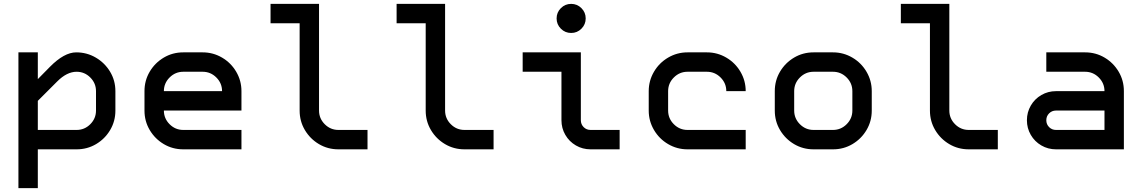

<svg xmlns="http://www.w3.org/2000/svg" viewBox="-20 -770 5890 990"><path d="M373 -500Q428 -500 474 -473Q520 -446 547.5 -400.5Q575 -355 575 -300V-200Q575 -145 548 -99.5Q521 -54 475.5 -27Q430 0 375 0H175V200H75V-500H175V-362L237 -425Q311 -500 373 -500ZM375 -100Q416 -100 445.5 -129.5Q475 -159 475 -200V-300Q475 -341 445.5 -370.5Q416 -400 375 -400Q325 -400 275 -350L175 -250V-100Z M725 -200V-300Q725 -355 752 -400.5Q779 -446 824.5 -473Q870 -500 925 -500H1025Q1079 -500 1125 -473Q1171 -446 1198 -400Q1225 -354 1225 -300V-200H825Q825 -159 854.5 -129.5Q884 -100 925 -100H1225V0H925Q870 0 824.5 -27Q779 -54 752 -99.5Q725 -145 725 -200ZM1125 -300Q1125 -341 1095.5 -370.5Q1066 -400 1025 -400H925Q884 -400 854.5 -370.5Q825 -341 825 -300Z M1525 -200V-650H1375V-750H1625V-200Q1625 -159 1654.5 -129.5Q1684 -100 1725 -100H1875V0H1725Q1670 0 1624.5 -27Q1579 -54 1552 -99.5Q1525 -145 1525 -200Z M2175 -200V-650H2025V-750H2275V-200Q2275 -159 2304.5 -129.5Q2334 -100 2375 -100H2525V0H2375Q2320 0 2274.5 -27Q2229 -54 2202 -99.5Q2175 -145 2175 -200Z M2875 -400H2675V-500H2975V-150Q2975 -129 2989.5 -114.5Q3004 -100 3025 -100H3175V0H3025Q2984 0 2949.5 -20Q2915 -40 2895 -74.5Q2875 -109 2875 -150ZM2850 -675Q2850 -706 2872 -728Q2894 -750 2925 -750Q2956 -750 2978 -728Q3000 -706 3000 -675Q3000 -644 2978 -622Q2956 -600 2925 -600Q2894 -600 2872 -622Q2850 -644 2850 -675Z M3325 -200V-300Q3325 -354 3352 -400Q3379 -446 3425 -473Q3471 -500 3525 -500H3625Q3679 -500 3725 -473Q3771 -446 3798 -400Q3825 -354 3825 -300H3725Q3725 -341 3695.5 -370.5Q3666 -400 3625 -400H3525Q3484 -400 3454.5 -370.5Q3425 -341 3425 -300V-200Q3425 -159 3454.5 -129.5Q3484 -100 3525 -100H3825V0H3525Q3471 0 3425 -27Q3379 -54 3352 -100Q3325 -146 3325 -200Z M4275 0H4175Q4120 0 4074.5 -27Q4029 -54 4002 -99.5Q3975 -145 3975 -200V-300Q3975 -355 4002 -400.5Q4029 -446 4074.5 -473Q4120 -500 4175 -500H4275Q4329 -500 4375 -473Q4421 -446 4448 -400Q4475 -354 4475 -300V-200Q4475 -145 4448 -99.5Q4421 -54 4375.5 -27Q4330 0 4275 0ZM4175 -100H4275Q4316 -100 4345.5 -129.5Q4375 -159 4375 -200V-300Q4375 -341 4345.5 -370.5Q4316 -400 4275 -400H4175Q4134 -400 4104.5 -370.5Q4075 -341 4075 -300V-200Q4075 -159 4104.5 -129.5Q4134 -100 4175 -100Z M4775 -200V-650H4625V-750H4875V-200Q4875 -159 4904.5 -129.5Q4934 -100 4975 -100H5125V0H4975Q4920 0 4874.5 -27Q4829 -54 4802 -99.5Q4775 -145 4775 -200Z M5775 -300V0H5425Q5384 0 5349.5 -20Q5315 -40 5295 -74.5Q5275 -109 5275 -150Q5275 -191 5295 -225.5Q5315 -260 5349.5 -280Q5384 -300 5425 -300H5675Q5675 -341 5645.5 -370.5Q5616 -400 5575 -400H5375V-500H5575Q5630 -500 5675.5 -473Q5721 -446 5748 -400.5Q5775 -355 5775 -300ZM5425 -100H5675V-200H5425Q5404 -200 5389.5 -185.5Q5375 -171 5375 -150Q5375 -129 5389.5 -114.5Q5404 -100 5425 -100Z"/></svg>

Font: Monoikos Medium
Style: Regular
Weight: 500
Designer: Brian Krent
Version: Version 0.088